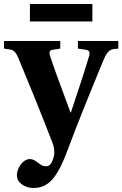

<svg xmlns="http://www.w3.org/2000/svg" viewBox="-32 -694 609 956"><path d="M117 -587H428V-674H117ZM-12 -452 21 -447C36 -444 48 -433 59 -406C117 -267 177 -119 230 19C238 39 241 65 236 85C230 108 221 134 197 134C186 134 173 129 161 119C142 105 133 98 116 98C84 98 52 141 52 179C52 218 95 242 133 242C202 242 248 204 302 60C360 -95 420 -242 479 -385C497 -428 508 -447 536 -450L557 -452V-490H356V-452L397 -446C411 -444 417 -435 412 -416C384 -321 352 -228 321 -134H319C286 -226 249 -319 218 -413C211 -433 214 -444 230 -446L268 -452V-490H-12Z"/></svg>

Font: Heuristica
Style: Bold
Weight: 700
Version: Version 1.0.1